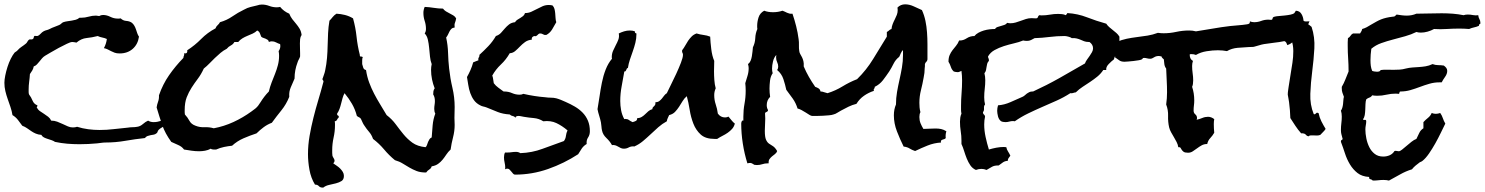

<svg xmlns="http://www.w3.org/2000/svg" viewBox="-30 -726 6820 882"><path d="M745.1 -175.8Q745.1 -166 739.7 -159.7Q734.4 -153.3 727.1 -148.4Q719.7 -143.6 712.4 -139.6Q705.1 -135.7 699.2 -129.9Q695.3 -126 693.8 -120.6Q692.4 -115.2 688.5 -113.3Q682.6 -108.4 675.8 -107.4Q668.9 -106.4 661.6 -105Q654.3 -103.5 647.5 -101.1Q640.6 -98.6 635.7 -91.8Q589.8 -86.9 545.4 -79.1Q501 -71.3 454.1 -71.3Q445.3 -71.3 435.1 -69.8Q424.8 -68.4 416 -67.4Q395.5 -65.4 375.5 -64.5Q355.5 -63.5 335 -63.5Q306.6 -63.5 278.3 -65.9Q250 -68.4 222.7 -74.2Q215.8 -79.1 207 -82Q198.2 -85 189 -87.9Q179.7 -90.8 171.9 -94.7Q164.1 -98.6 160.2 -106.4Q145.5 -107.4 134.3 -112.3Q123 -117.2 113.8 -123.5Q104.5 -129.9 94.7 -136.7Q85 -143.6 72.3 -148.4Q62.5 -162.1 52.2 -175.3Q42 -188.5 27.3 -197.3Q24.4 -215.8 18.1 -234.4Q11.7 -252.9 5.4 -271Q-1 -289.1 -5.4 -307.6Q-9.8 -326.2 -9.8 -345.7Q-9.8 -359.4 -5.9 -378.9Q-2 -398.4 4.4 -418.5Q10.7 -438.5 19.5 -456.1Q28.3 -473.6 37.1 -484.4Q40 -487.3 43.9 -489.3Q47.9 -491.2 50.8 -495.1Q59.6 -504.9 69.3 -511.2Q79.1 -517.6 89.8 -526.4Q93.8 -530.3 96.2 -535.2Q98.6 -540 103.5 -543.9Q106.4 -545.9 111.8 -544.9Q117.2 -543.9 121.1 -546.9Q125 -549.8 125 -553.7Q125 -557.6 127.9 -560.5Q128.9 -561.5 133.8 -561Q138.7 -560.5 139.6 -560.5Q146.5 -560.5 155.3 -569.8Q164.1 -579.1 169.9 -582Q176.8 -585.9 183.6 -587.4Q190.4 -588.9 198.2 -592.8Q209 -598.6 219.2 -602.1Q229.5 -605.5 240.2 -610.4Q246.1 -612.3 251 -617.2Q255.9 -622.1 260.7 -624Q269.5 -627 279.8 -628.4Q290 -629.9 299.3 -631.3Q308.6 -632.8 317.9 -635.3Q327.1 -637.7 335 -644.5H342.8Q360.4 -644.5 377 -649.4Q393.6 -654.3 411.1 -654.3Q416 -654.3 425.8 -652.3Q433.6 -657.2 443.4 -657.2Q460 -657.2 476.6 -648.9Q493.2 -640.6 510.7 -640.6H516.6Q520.5 -640.6 524.4 -641.6Q535.2 -630.9 550.3 -629.9Q565.4 -628.9 576.2 -621.1Q583 -615.2 587.4 -607.4Q591.8 -599.6 594.7 -590.8L600.6 -573.2Q603.5 -564.5 608.4 -557.6Q603.5 -522.5 579.6 -501.5Q555.7 -480.5 519.5 -480.5Q505.9 -480.5 496.6 -483.9Q487.3 -487.3 480 -491.2Q472.7 -495.1 464.8 -499Q457 -502.9 447.3 -504.9Q458 -524.4 460.9 -546.9Q450.2 -551.8 439.5 -553.7Q428.7 -555.7 418.9 -560.5Q392.6 -553.7 367.7 -551.3Q342.8 -548.8 321.3 -530.3Q316.4 -531.2 311 -532.2Q305.7 -533.2 300.8 -533.2Q294.9 -533.2 277.3 -524.9Q259.8 -516.6 239.7 -505.9Q219.7 -495.1 201.7 -484.4Q183.6 -473.6 176.8 -469.7Q168.9 -464.8 163.1 -458Q157.2 -451.2 151.4 -443.8Q145.5 -436.5 139.6 -430.2Q133.8 -423.8 125 -420.9Q123 -410.2 118.2 -402.3Q113.3 -394.5 107.4 -385.7Q106.4 -368.2 104 -350.6Q101.6 -333 101.6 -315.4V-302.7Q101.6 -296.9 103.5 -292Q113.3 -279.3 119.6 -263.7Q126 -248 141.6 -242.2Q142.6 -238.3 141.1 -237.3Q139.6 -236.3 138.7 -232.4Q144.5 -221.7 153.8 -215.3Q163.1 -209 172.9 -202.6Q182.6 -196.3 191.4 -189.5Q200.2 -182.6 205.1 -171.9Q219.7 -171.9 232.9 -167Q246.1 -162.1 258.3 -156.2Q270.5 -150.4 281.7 -145.5Q293 -140.6 304.7 -140.6Q315.4 -140.6 324.2 -143.6Q349.6 -135.7 375.5 -132.3Q401.4 -128.9 427.7 -128.9Q460 -128.9 492.2 -132.8Q524.4 -136.7 556.6 -139.6Q568.4 -141.6 579.1 -141.6Q589.8 -141.6 600.6 -143.6Q614.3 -145.5 626.5 -156.2Q638.7 -167 650.4 -171.9Q661.1 -165 675.8 -165Q692.4 -165 708 -170.4Q723.6 -175.8 740.2 -175.8Z M1355.5 -565.4Q1349.6 -556.6 1348.6 -545.9Q1347.7 -535.2 1347.7 -526.4Q1347.7 -514.6 1348.1 -503.4Q1348.6 -492.2 1348.6 -481.4V-466.8Q1346.7 -460 1342.8 -453.1Q1338.9 -446.3 1336.9 -439.5Q1323.2 -403.3 1323.2 -367.2V-365.2Q1318.4 -353.5 1314 -343.8Q1309.6 -334 1305.7 -324.7Q1301.8 -315.4 1299.8 -305.2Q1297.9 -294.9 1298.8 -281.2Q1285.2 -247.1 1262.7 -219.2Q1240.2 -191.4 1218.8 -162.1Q1198.2 -154.3 1181.2 -141.6Q1164.1 -128.9 1148.4 -113.3Q1118.2 -103.5 1088.9 -90.8Q1059.6 -78.1 1036.1 -56.6Q1017.6 -54.7 999 -50.8Q980.5 -46.9 962.9 -39.1H951.2Q942.4 -39.1 938.5 -43Q925.8 -36.1 912.1 -33.7Q898.4 -31.2 884.8 -31.2Q867.2 -31.2 850.1 -33.7Q833 -36.1 815.4 -39.1Q805.7 -52.7 788.1 -60.1Q770.5 -67.4 756.8 -74.2Q728.5 -113.3 715.8 -149.9Q703.1 -186.5 689.5 -232.4Q691.4 -246.1 696.3 -259.3Q701.2 -272.5 700.2 -288.1Q717.8 -338.9 746.6 -380.4Q775.4 -421.9 812.5 -460Q812.5 -465.8 814.9 -469.7Q817.4 -473.6 815.4 -481.4Q816.4 -480.5 819.3 -480.5Q827.1 -480.5 829.1 -484.9Q831.1 -489.3 830.1 -495.1Q865.2 -517.6 894 -546.9Q922.9 -576.2 960 -595.7Q962.9 -604.5 969.7 -610.4Q976.6 -616.2 980.5 -624Q1011.7 -632.8 1037.1 -650.4Q1062.5 -668 1090.8 -681.6Q1106.4 -690.4 1120.6 -693.8Q1134.8 -697.3 1151.4 -701.2Q1157.2 -703.1 1162.1 -704.1Q1167 -705.1 1172.9 -705.1Q1190.4 -705.1 1207 -698.7Q1223.6 -692.4 1241.2 -692.4Q1246.1 -692.4 1249.5 -692.9Q1252.9 -693.4 1256.8 -694.3Q1273.4 -673.8 1298.8 -663.1Q1304.7 -648.4 1313 -637.7Q1321.3 -627 1330.1 -616.7Q1338.9 -606.4 1346.2 -594.2Q1353.5 -582 1355.5 -565.4ZM1257.8 -514.6Q1257.8 -519.5 1256.8 -523.4Q1247.1 -526.4 1238.3 -531.2Q1229.5 -536.1 1218.8 -536.1Q1211.9 -536.1 1205.1 -533.2Q1204.1 -540 1199.7 -543Q1195.3 -545.9 1189.9 -548.3Q1184.6 -550.8 1179.2 -552.2Q1173.8 -553.7 1169.9 -557.6Q1167 -565.4 1163.6 -573.7Q1160.2 -582 1151.4 -585.9Q1142.6 -577.1 1130.9 -571.8Q1119.1 -566.4 1106.9 -561.5Q1094.7 -556.6 1083.5 -549.8Q1072.3 -543 1064.5 -533.2H1046.9Q1041 -522.5 1030.3 -517.1Q1019.5 -511.7 1011.7 -502Q996.1 -494.1 982.9 -482.9Q969.7 -471.7 957 -459.5Q944.3 -447.3 932.1 -434.6Q919.9 -421.9 906.2 -411.1Q893.6 -383.8 878.4 -363.8Q863.3 -343.8 850.1 -323.2Q836.9 -302.7 827.6 -278.8Q818.4 -254.9 818.4 -219.7V-210Q818.4 -205.1 819.3 -200.2Q832 -186.5 840.3 -170.9Q848.6 -155.3 868.2 -148.4Q887.7 -140.6 909.7 -141.6Q931.6 -142.6 952.1 -136.7Q999 -145.5 1042.5 -165.5Q1085.9 -185.5 1125 -213.9Q1130.9 -218.8 1138.7 -224.1Q1146.5 -229.5 1151.4 -235.4Q1156.2 -240.2 1159.7 -246.1Q1163.1 -252 1167 -256.8Q1174.8 -269.5 1184.6 -282.2Q1194.3 -294.9 1205.1 -305.7Q1210 -327.1 1217.8 -347.2Q1225.6 -367.2 1233.4 -386.7Q1241.2 -406.2 1246.6 -426.8Q1252 -447.3 1252 -469.7Q1252 -474.6 1251.5 -480.5Q1251 -486.3 1250 -491.2Q1257.8 -502 1257.8 -514.6Z M2065.4 -641.6Q2063.5 -629.9 2060.1 -621.6Q2056.6 -613.3 2058.6 -599.6Q2048.8 -598.6 2043.5 -593.3Q2038.1 -587.9 2034.7 -581.1Q2031.2 -574.2 2027.8 -566.9Q2024.4 -559.6 2019.5 -553.7Q2027.3 -518.6 2028.3 -482.4Q2029.3 -446.3 2033.2 -411.1Q2038.1 -366.2 2048.3 -322.8Q2058.6 -279.3 2058.6 -234.4Q2058.6 -220.7 2058.1 -209Q2057.6 -197.3 2057.6 -184.6Q2057.6 -176.8 2058.1 -168.5Q2058.6 -160.2 2058.6 -152.3Q2058.6 -124 2051.3 -95.7Q2043.9 -67.4 2040 -39.1Q2028.3 -28.3 2020 -15.6Q2011.7 -2.9 2002.9 7.8Q1994.1 18.6 1982.4 26.9Q1970.7 35.2 1953.1 38.1Q1950.2 47.9 1941.9 52.7Q1933.6 57.6 1927.7 66.4H1925.8Q1901.4 66.4 1883.8 59.6Q1866.2 52.7 1851.1 43.9Q1835.9 35.2 1820.3 25.4Q1804.7 15.6 1784.2 9.8Q1756.8 -12.7 1734.4 -39.6Q1711.9 -66.4 1683.6 -87.9Q1676.8 -107.4 1665.5 -120.1Q1654.3 -132.8 1643.6 -149.4Q1638.7 -156.2 1636.2 -162.1Q1633.8 -168 1629.9 -175.8Q1627 -183.6 1620.6 -186.5Q1614.3 -189.5 1609.4 -193.4Q1601.6 -223.6 1586.9 -249Q1572.3 -274.4 1552.7 -297.9Q1546.9 -287.1 1543.5 -274.9Q1540 -262.7 1537.1 -250.5Q1534.2 -238.3 1529.8 -226.1Q1525.4 -213.9 1518.6 -204.1V-201.2Q1518.6 -196.3 1522.5 -195.3Q1526.4 -194.3 1526.4 -189.5Q1526.4 -188.5 1525.9 -187.5Q1525.4 -186.5 1525.4 -185.5Q1520.5 -181.6 1518.1 -175.8Q1515.6 -169.9 1507.8 -168.9Q1508.8 -164.1 1508.8 -159.2V-150.4Q1508.8 -122.1 1502.4 -93.8Q1496.1 -65.4 1496.1 -36.1V-23.4Q1496.1 -16.6 1497.1 -10.7Q1499 -4.9 1502.9 1Q1506.8 6.8 1506.8 11.7Q1506.8 18.6 1501 24.4Q1507.8 29.3 1516.6 35.2Q1525.4 41 1532.7 48.3Q1540 55.7 1544.9 64Q1549.8 72.3 1549.8 82Q1549.8 98.6 1539.1 105.5Q1528.3 112.3 1513.2 116.2Q1498 120.1 1481.9 123.5Q1465.8 127 1455.1 135.7H1452.1Q1440.4 135.7 1434.6 128.9Q1428.7 122.1 1417 122.1Q1398.4 91.8 1391.6 54.2Q1384.8 16.6 1384.8 -17.6Q1384.8 -59.6 1392.1 -101.6Q1399.4 -143.6 1409.7 -184.6Q1419.9 -225.6 1432.1 -266.1Q1444.3 -306.6 1455.1 -347.7L1456.1 -350.6Q1456.1 -355.5 1453.6 -357.4Q1451.2 -359.4 1451.2 -363.3Q1451.2 -365.2 1452.1 -365.2Q1455.1 -375 1458.5 -383.8Q1461.9 -392.6 1463.9 -403.3Q1469.7 -430.7 1472.2 -459.5Q1474.6 -488.3 1475.1 -516.6Q1475.6 -544.9 1477.1 -573.7Q1478.5 -602.5 1483.4 -630.9Q1491.2 -638.7 1498 -647.5Q1504.9 -656.2 1515.6 -663.1Q1535.2 -662.1 1554.7 -657.2Q1574.2 -652.3 1591.8 -641.6Q1603.5 -599.6 1607.9 -557.6Q1612.3 -515.6 1623 -473.6V-470.7Q1623 -465.8 1628.4 -466.3Q1633.8 -466.8 1636.7 -462.9Q1634.8 -460 1634.3 -456.1Q1633.8 -452.1 1633.8 -448.2V-431.6Q1635.7 -423.8 1638.7 -415Q1641.6 -406.2 1651.4 -404.3Q1656.2 -373 1666 -346.7Q1675.8 -320.3 1688.5 -295.9Q1701.2 -271.5 1715.8 -247.6Q1730.5 -223.6 1746.1 -197.3Q1770.5 -178.7 1788.1 -154.8Q1805.7 -130.9 1823.7 -108.9Q1841.8 -86.9 1864.7 -70.3Q1887.7 -53.7 1924.8 -49.8Q1929.7 -53.7 1931.6 -60.5L1936.5 -74.2Q1939.5 -81.1 1942.9 -86.4Q1946.3 -91.8 1953.1 -94.7Q1955.1 -122.1 1957.5 -150.4Q1960 -178.7 1969.7 -204.1Q1964.8 -212.9 1964.8 -225.6Q1964.8 -235.4 1966.3 -244.1Q1967.8 -252.9 1967.8 -261.7Q1967.8 -280.3 1960 -292Q1960 -298.8 1960.9 -306.2Q1961.9 -313.5 1966.8 -320.3Q1959 -339.8 1954.6 -361.3Q1950.2 -382.8 1950.2 -405.3Q1950.2 -418 1953.1 -431.6Q1947.3 -446.3 1945.3 -465.8L1941.4 -505.9Q1939.5 -526.4 1935.5 -543.9Q1931.6 -561.5 1920.9 -572.3Q1926.8 -581.1 1926.8 -592.8Q1926.8 -612.3 1920.9 -629.9Q1915 -647.5 1915 -667Q1915 -680.7 1920.9 -694.3Q1942.4 -693.4 1963.4 -689.9Q1984.4 -686.5 2004.9 -686.5Q2010.7 -678.7 2018.6 -673.8Q2026.4 -668.9 2035.2 -664.6Q2043.9 -660.2 2052.2 -655.3Q2060.5 -650.4 2065.4 -641.6Z M2679.7 -123Q2679.7 -106.4 2671.4 -94.2Q2663.1 -82 2665 -64.5Q2651.4 -56.6 2642.6 -43.9Q2633.8 -31.2 2626 -17.6Q2561.5 24.4 2487.8 50.3Q2414.1 76.2 2335.9 76.2Q2331.1 76.2 2327.1 71.8Q2323.2 67.4 2319.3 62.5Q2315.4 57.6 2311 53.2Q2306.6 48.8 2300.8 48.8Q2293.9 48.8 2290 51.8Q2290 49.8 2290.5 48.3Q2291 46.9 2291 44.9Q2291 33.2 2288.1 21Q2285.2 8.8 2285.2 -2.9Q2285.2 -16.6 2290 -25.4H2301.8Q2311.5 -25.4 2320.8 -26.9Q2330.1 -28.3 2340.8 -28.3Q2351.6 -28.3 2360.4 -22.5Q2414.1 -24.4 2462.4 -42.5Q2510.7 -60.5 2560.5 -78.1Q2568.4 -88.9 2569.8 -102.1Q2571.3 -115.2 2577.1 -127Q2551.8 -148.4 2525.9 -160.6Q2500 -172.9 2465.8 -168.9Q2445.3 -181.6 2422.4 -183.6Q2399.4 -185.5 2376 -189.5Q2370.1 -190.4 2363.8 -191.9Q2357.4 -193.4 2350.6 -193.4Q2345.7 -193.4 2341.3 -190.9Q2336.9 -188.5 2338.9 -183.6Q2334 -191.4 2325.7 -192.9Q2317.4 -194.3 2311.5 -200.2Q2280.3 -202.1 2256.8 -211.4Q2233.4 -220.7 2205.1 -232.4Q2197.3 -235.4 2189.9 -236.8Q2182.6 -238.3 2175.8 -242.2Q2158.2 -251 2147.5 -265.6Q2136.7 -280.3 2130.4 -298.3Q2124 -316.4 2121.1 -335.9Q2118.2 -355.5 2115.2 -372.1Q2124 -387.7 2131.3 -404.3Q2138.7 -420.9 2143.6 -439.5Q2149.4 -442.4 2155.3 -444.3Q2161.1 -446.3 2168 -449.2Q2167 -451.2 2167 -454.1Q2167 -459 2170.4 -463.9Q2173.8 -468.8 2171.9 -473.6Q2193.4 -493.2 2213.4 -514.2Q2233.4 -535.2 2248 -560.5Q2262.7 -565.4 2271.5 -575.2Q2280.3 -585 2289.1 -595.2Q2297.9 -605.5 2308.6 -613.8Q2319.3 -622.1 2335.9 -624Q2339.8 -630.9 2346.7 -635.3Q2353.5 -639.6 2360.4 -643.6Q2367.2 -647.5 2373 -652.3Q2378.9 -657.2 2381.8 -666Q2397.5 -666 2410.6 -671.9Q2423.8 -677.7 2436.5 -684.6Q2449.2 -691.4 2462.4 -697.3Q2475.6 -703.1 2491.2 -703.1Q2495.1 -703.1 2499 -702.6Q2502.9 -702.1 2507.8 -701.2Q2514.6 -694.3 2517.1 -685.1Q2519.5 -675.8 2520.5 -665Q2521.5 -654.3 2522 -643.6Q2522.5 -632.8 2525.4 -624Q2516.6 -607.4 2506.3 -590.8Q2496.1 -574.2 2479.5 -565.4H2477.5Q2470.7 -564.5 2464.8 -568.4Q2459 -572.3 2451.2 -572.3Q2446.3 -572.3 2443.4 -569.3L2438.5 -564.5Q2436.5 -562.5 2433.1 -560.5Q2429.7 -558.6 2423.8 -560.5Q2410.2 -555.7 2413.1 -543.9Q2394.5 -542 2381.8 -532.7Q2369.1 -523.4 2358.4 -512.2Q2347.7 -501 2336.9 -491.7Q2326.2 -482.4 2311.5 -481.4Q2294.9 -452.1 2271 -429.7Q2247.1 -407.2 2231.4 -378.9Q2234.4 -371.1 2235.4 -362.3Q2236.3 -353.5 2238.3 -343.8Q2247.1 -332 2259.3 -323.2Q2271.5 -314.5 2283.2 -305.7H2286.1Q2305.7 -305.7 2322.3 -298.3Q2338.9 -291 2357.4 -291Q2367.2 -291 2374 -294.9Q2399.4 -289.1 2424.3 -285.2Q2449.2 -281.2 2474.6 -279.3Q2487.3 -277.3 2500.5 -277.3Q2513.7 -277.3 2525.4 -274.4Q2536.1 -271.5 2546.9 -267.1Q2557.6 -262.7 2568.4 -257.8Q2590.8 -248 2610.8 -236.3Q2630.9 -224.6 2646.5 -208.5Q2662.1 -192.4 2670.9 -171.4Q2679.7 -150.4 2679.7 -123Z M3345.7 -158.2Q3341.8 -143.6 3333 -133.8Q3324.2 -124 3313 -116.2Q3301.8 -108.4 3289.1 -102.1Q3276.4 -95.7 3264.6 -87.9H3252Q3210.9 -87.9 3189 -107.9Q3167 -127.9 3155.3 -157.7Q3143.6 -187.5 3138.2 -221.7Q3132.8 -255.9 3125 -284.2Q3113.3 -274.4 3105.5 -261.2Q3097.7 -248 3089.4 -235.4Q3081.1 -222.7 3070.8 -211.9Q3060.5 -201.2 3043.9 -197.3Q3041 -190.4 3037.6 -183.6Q3034.2 -176.8 3033.2 -168.9Q3011.7 -157.2 2994.1 -141.6Q2976.6 -126 2959 -109.4Q2941.4 -92.8 2923.3 -77.6Q2905.3 -62.5 2882.8 -52.7Q2881.8 -53.7 2878.9 -53.7Q2867.2 -53.7 2857.4 -48.3Q2847.7 -43 2835.9 -43Q2828.1 -43 2821.8 -45.9Q2815.4 -48.8 2809.1 -52.7Q2802.7 -56.6 2795.9 -58.6Q2789.1 -60.5 2781.2 -59.6Q2771.5 -77.1 2755.4 -92.3Q2739.3 -107.4 2735.4 -127Q2733.4 -135.7 2732.9 -145Q2732.4 -154.3 2730.5 -164.1Q2727.5 -178.7 2722.7 -193.8Q2717.8 -209 2714.8 -224.6Q2719.7 -251 2724.1 -282.7Q2728.5 -314.5 2734.9 -346.2Q2741.2 -377.9 2752.4 -406.7Q2763.7 -435.5 2781.2 -456.1L2780.3 -462.9Q2780.3 -478.5 2786.1 -492.2Q2792 -505.9 2798.8 -518.6Q2805.7 -531.2 2810.5 -543.9Q2815.4 -556.6 2812.5 -572.3Q2824.2 -578.1 2836.9 -582Q2849.6 -585.9 2863.3 -585.9Q2876 -585.9 2886.7 -582Q2884.8 -574.2 2893.6 -572.3V-569.3Q2893.6 -548.8 2888.7 -529.3Q2883.8 -509.8 2877 -490.7Q2870.1 -471.7 2863.8 -452.6Q2857.4 -433.6 2854.5 -414.1Q2850.6 -413.1 2849.1 -410.2Q2847.7 -407.2 2846.7 -404.3Q2845.7 -401.4 2843.8 -399.4Q2841.8 -397.5 2837.9 -397.5Q2832 -363.3 2825.7 -329.6Q2819.3 -295.9 2819.3 -261.7Q2819.3 -241.2 2823.2 -219.7Q2827.1 -198.2 2837.9 -178.7L2841.8 -179.7Q2852.5 -179.7 2858.9 -174.8Q2865.2 -169.9 2876 -165Q2883.8 -167 2890.6 -170.4Q2897.5 -173.8 2896.5 -182.6Q2909.2 -183.6 2918 -189Q2926.8 -194.3 2933.6 -201.2L2948.2 -214.8Q2956.1 -221.7 2966.8 -224.6Q2966.8 -230.5 2969.7 -233.4L2975.6 -239.3Q2978.5 -242.2 2980 -245.6Q2981.4 -249 2980.5 -255.9Q2992.2 -256.8 2998.5 -261.7Q3004.9 -266.6 3010.3 -272.9Q3015.6 -279.3 3020.5 -286.1Q3025.4 -293 3033.2 -297.9Q3040 -312.5 3052.2 -336.9Q3064.5 -361.3 3076.7 -387.7Q3088.9 -414.1 3098.1 -438Q3107.4 -461.9 3107.4 -474.6Q3107.4 -479.5 3105 -483.4Q3102.5 -487.3 3103.5 -492.2V-495.1Q3111.3 -504.9 3117.7 -516.6Q3124 -528.3 3131.3 -539.1Q3138.7 -549.8 3147.5 -558.6Q3156.2 -567.4 3169.9 -572.3Q3185.5 -567.4 3201.7 -565.4Q3217.8 -563.5 3232.4 -557.6Q3233.4 -533.2 3237.3 -501Q3241.2 -468.8 3251 -446.3Q3251 -433.6 3250.5 -421.9Q3250 -410.2 3250 -398.4Q3250 -378.9 3251.5 -358.4Q3252.9 -337.9 3257.8 -320.3Q3251 -305.7 3251 -289.1Q3251 -266.6 3257.8 -246.6Q3264.6 -226.6 3267.6 -204.1Q3280.3 -186.5 3300.8 -186.5Q3305.7 -186.5 3309.1 -187.5Q3312.5 -188.5 3316.4 -190.4Q3324.2 -181.6 3330.6 -173.3Q3336.9 -165 3345.7 -158.2Z M4317.4 -123Q4312.5 -107.4 4314.5 -91.8Q4311.5 -87.9 4307.6 -86.9Q4303.7 -85.9 4299.8 -84.5Q4295.9 -83 4293.5 -80.6Q4291 -78.1 4293 -71.3Q4260.7 -69.3 4231.4 -57.6Q4202.1 -45.9 4173.8 -32.2Q4159.2 -37.1 4148.4 -43.9Q4137.7 -50.8 4121.1 -52.7Q4104.5 -85.9 4090.3 -122.6Q4076.2 -159.2 4076.2 -196.3Q4076.2 -223.6 4085.9 -246.1Q4085.9 -275.4 4090.8 -303.7Q4095.7 -332 4102.1 -359.9Q4108.4 -387.7 4113.3 -416Q4118.2 -444.3 4118.2 -473.6V-495.1Q4116.2 -495.1 4113.3 -490.7Q4110.4 -486.3 4107.9 -481Q4105.5 -475.6 4103.5 -470.7Q4101.6 -465.8 4100.6 -464.8Q4084 -452.1 4074.7 -433.1Q4065.4 -414.1 4054.7 -397.5Q4041 -377 4025.9 -357.4Q4010.7 -337.9 3988.3 -327.1V-325.2Q3988.3 -320.3 3985.4 -318.4Q3982.4 -316.4 3984.4 -308.6Q3960 -300.8 3939 -286.1Q3918 -271.5 3904.3 -249Q3884.8 -244.1 3867.7 -235.8Q3850.6 -227.5 3833 -217.8Q3825.2 -213.9 3816.4 -208Q3807.6 -202.1 3798.8 -200.2Q3791 -197.3 3777.8 -196.3Q3764.6 -195.3 3750.5 -194.3Q3736.3 -193.4 3722.7 -193.4H3701.2Q3696.3 -193.4 3688.5 -198.2Q3680.7 -203.1 3671.4 -209Q3662.1 -214.8 3652.3 -220.2Q3642.6 -225.6 3633.8 -227.5Q3626 -252.9 3611.8 -272.9Q3597.7 -293 3582 -313.5Q3577.1 -336.9 3568.8 -362.3Q3560.5 -387.7 3540 -404.3Q3544.9 -411.1 3544.9 -419.9Q3544.9 -430.7 3540 -440.4Q3535.2 -450.2 3535.2 -461.9Q3535.2 -469.7 3536.1 -473.6Q3525.4 -461.9 3521 -443.8Q3516.6 -425.8 3516.6 -411.1Q3516.6 -399.4 3519.5 -389.6Q3509.8 -376 3507.3 -355.5Q3504.9 -335 3504.9 -319.3Q3504.9 -299.8 3507.8 -281.2Q3492.2 -265.6 3492.2 -243.2Q3492.2 -230.5 3498 -220.7Q3498 -216.8 3496.1 -214.8Q3494.1 -212.9 3491.7 -211.9Q3489.3 -210.9 3486.8 -209.5Q3484.4 -208 3484.4 -204.1Q3484.4 -199.2 3484.9 -193.4Q3485.4 -187.5 3485.4 -181.6Q3485.4 -168 3484.4 -153.3Q3483.4 -138.7 3483.4 -125Q3483.4 -96.7 3488.8 -84.5Q3494.1 -72.3 3502.4 -66.4Q3510.7 -60.5 3520.5 -54.7Q3530.3 -48.8 3540 -32.2Q3537.1 -23.4 3529.8 -18.1Q3522.5 -12.7 3516.1 -7.3Q3509.8 -2 3504.9 4.9Q3500 11.7 3501 24.4H3496.1Q3483.4 24.4 3471.7 28.3Q3460 32.2 3447.3 32.2Q3444.3 32.2 3441.4 31.7Q3438.5 31.2 3435.5 31.2L3425.8 25.4Q3420.9 22.5 3416 22.5Q3411.1 22.5 3403.3 24.4Q3389.6 -19.5 3382.3 -66.4Q3375 -113.3 3375 -158.2Q3375 -163.1 3377.4 -168.5Q3379.9 -173.8 3384.8 -171.9V-190.4Q3384.8 -220.7 3390.1 -249.5Q3395.5 -278.3 3395.5 -309.6Q3395.5 -318.4 3395 -327.1Q3394.5 -335.9 3393.6 -343.8Q3398.4 -360.4 3403.8 -377.4Q3409.2 -394.5 3409.2 -413.1Q3409.2 -420.9 3406.2 -431.6Q3414.1 -437.5 3418 -446.8Q3421.9 -456.1 3423.8 -467.3Q3425.8 -478.5 3426.8 -489.3Q3427.7 -500 3428.7 -508.8Q3438.5 -528.3 3439.5 -550.8Q3440.4 -573.2 3449.2 -592.8Q3448.2 -596.7 3448.2 -606.4Q3448.2 -626 3454.6 -646Q3460.9 -666 3480.5 -676.8Q3498 -669.9 3521.5 -669.9Q3543.9 -669.9 3564.5 -676.8Q3570.3 -674.8 3575.2 -672.4Q3580.1 -669.9 3585.4 -667.5Q3590.8 -665 3596.7 -663.6Q3602.5 -662.1 3610.4 -663.1Q3620.1 -634.8 3627.4 -605.5Q3634.8 -576.2 3638.7 -545.9Q3640.6 -533.2 3640.1 -518.6Q3639.6 -503.9 3641.6 -491.2Q3642.6 -483.4 3646.5 -477.1Q3650.4 -470.7 3654.3 -462.9Q3658.2 -455.1 3660.6 -445.3Q3663.1 -435.5 3662.1 -420.9Q3672.9 -395.5 3686 -372.6Q3699.2 -349.6 3714.8 -327.1Q3723.6 -324.2 3730.5 -319.8Q3737.3 -315.4 3739.3 -305.7Q3748 -305.7 3754.9 -302.7L3771.5 -297.9Q3808.6 -309.6 3840.3 -329.1Q3872.1 -348.6 3907.2 -362.3Q3950.2 -404.3 3981.4 -455.6Q4012.7 -506.8 4043.9 -557.6V-579.1Q4049.8 -582 4054.2 -586.4Q4058.6 -590.8 4065.4 -592.8Q4066.4 -604.5 4070.8 -615.7Q4075.2 -627 4080.6 -637.2Q4085.9 -647.5 4089.8 -657.7Q4093.8 -668 4093.8 -679.7Q4093.8 -686.5 4092.8 -691.4Q4107.4 -706.1 4127.9 -706.1Q4147.5 -706.1 4167.5 -696.8Q4187.5 -687.5 4205.1 -679.7Q4215.8 -656.2 4221.2 -630.4Q4226.6 -604.5 4228.5 -577.1Q4230.5 -549.8 4230.5 -522.5V-453.1Q4229.5 -445.3 4225.1 -441.9Q4220.7 -438.5 4218.8 -431.6V-421.9Q4218.8 -417 4217.8 -412.1Q4217.8 -391.6 4212.9 -369.1Q4208 -340.8 4200.7 -312Q4193.4 -283.2 4193.4 -253.9Q4193.4 -243.2 4194.3 -232.4Q4195.3 -221.7 4198.2 -210.9Q4193.4 -202.1 4193.4 -188.5Q4193.4 -172.9 4198.7 -159.7Q4204.1 -146.5 4211.9 -133.8Q4225.6 -133.8 4239.3 -134.8Q4252.9 -135.7 4267.6 -135.7Q4281.2 -135.7 4293 -133.3Q4304.7 -130.9 4317.4 -123Z M5112.3 -543Q5112.3 -529.3 5111.3 -515.6Q5110.4 -502 5108.4 -488.3Q5101.6 -478.5 5095.2 -471.2Q5088.9 -463.9 5086.9 -453.1Q5076.2 -445.3 5063 -431.6Q5049.8 -418 5051.8 -404.3H5038.1Q5026.4 -386.7 5010.7 -374Q4995.1 -361.3 4977.5 -349.6L4943.4 -327.1Q4926.8 -316.4 4912.1 -301.8Q4904.3 -300.8 4899.4 -298.8Q4894.5 -296.9 4886.7 -297.9Q4856.4 -278.3 4823.7 -263.7Q4791 -249 4758.3 -234.9Q4725.6 -220.7 4693.4 -205.1Q4661.1 -189.5 4631.8 -168.9Q4628.9 -169.9 4624 -169.9Q4615.2 -169.9 4606.4 -167.5Q4597.7 -165 4588.9 -165Q4585 -165 4578.6 -166Q4572.3 -167 4569.3 -168.9Q4564.5 -171.9 4560.5 -177.7Q4556.6 -183.6 4554.7 -190.9Q4552.7 -198.2 4551.8 -205.1Q4550.8 -211.9 4550.8 -216.8Q4550.8 -222.7 4551.8 -229.5Q4552.7 -236.3 4554.7 -242.2Q4583 -244.1 4611.8 -256.8Q4640.6 -269.5 4667 -281.2Q4673.8 -284.2 4678.2 -288.6Q4682.6 -293 4687.5 -296.4Q4692.4 -299.8 4698.2 -302.7Q4704.1 -305.7 4712.9 -305.7H4715.8Q4777.3 -334 4836.4 -367.2Q4895.5 -400.4 4954.1 -434.6Q4957 -443.4 4963.4 -452.1Q4969.7 -460.9 4975.6 -469.2Q4981.4 -477.5 4986.3 -486.3Q4991.2 -495.1 4991.2 -503.9Q4991.2 -521.5 4974.6 -533.2H4970.7Q4959 -533.2 4950.2 -536.6Q4941.4 -540 4933.6 -543.5Q4925.8 -546.9 4916 -549.3Q4906.2 -551.8 4893.6 -550.8Q4888.7 -554.7 4877.9 -557.6Q4867.2 -560.5 4860.4 -560.5Q4825.2 -560.5 4791 -556.2Q4756.8 -551.8 4722.7 -550.8Q4713.9 -545.9 4706.1 -542Q4698.2 -538.1 4687.5 -538.1Q4682.6 -538.1 4678.7 -538.6Q4674.8 -539.1 4669.9 -540Q4651.4 -532.2 4627.9 -526.9Q4604.5 -521.5 4581.5 -514.2Q4558.6 -506.8 4539.1 -496.1Q4519.5 -485.4 4508.8 -466.8Q4508.8 -461.9 4510.7 -458.5Q4512.7 -455.1 4512.7 -450.2V-446.3Q4506.8 -440.4 4504.9 -433.1Q4502.9 -425.8 4502 -418.5Q4501 -411.1 4499.5 -403.8Q4498 -396.5 4492.2 -389.6Q4496.1 -375 4496.1 -357.4Q4496.1 -337.9 4493.7 -318.4Q4491.2 -298.8 4491.2 -279.3Q4491.2 -260.7 4495.1 -246.1Q4489.3 -240.2 4490.2 -228.5Q4491.2 -216.8 4485.4 -210.9Q4485.4 -203.1 4489.7 -200.2Q4494.1 -197.3 4495.1 -190.4Q4491.2 -173.8 4491.2 -154.3Q4491.2 -126 4497.6 -96.7Q4503.9 -67.4 4512.7 -39.1Q4528.3 -43.9 4546.4 -47.4Q4564.5 -50.8 4581.1 -50.8Q4584 -50.8 4586.9 -50.3Q4589.8 -49.8 4592.8 -49.8Q4594.7 -39.1 4600.6 -30.3Q4606.4 -21.5 4611.3 -10.7Q4606.4 -3.9 4603 0.5Q4599.6 4.9 4599.6 12.7Q4585.9 13.7 4577.1 20Q4568.4 26.4 4557.6 34.2H4553.7Q4537.1 34.2 4526.4 40.5Q4515.6 46.9 4502 54.7Q4490.2 49.8 4478.5 49.8Q4465.8 49.8 4453.1 54.7Q4437.5 47.9 4427.7 33.7Q4418 19.5 4411.1 2.4Q4404.3 -14.6 4398.9 -32.2Q4393.6 -49.8 4386.7 -64.5V-80.1Q4386.7 -102.5 4383.3 -123.5Q4379.9 -144.5 4379.9 -167Q4379.9 -175.8 4381.3 -185.5Q4382.8 -195.3 4386.7 -204.1Q4384.8 -212.9 4384.8 -220.7V-239.3Q4384.8 -268.6 4387.2 -297.9Q4389.6 -327.1 4389.6 -356.4Q4389.6 -377.9 4386.7 -400.4Q4381.8 -398.4 4377.9 -396.5Q4374 -394.5 4369.1 -394.5Q4364.3 -394.5 4359.9 -395.5Q4355.5 -396.5 4351.6 -397.5Q4341.8 -406.2 4337.9 -418.9Q4334 -431.6 4327.1 -442.4Q4327.1 -460.9 4332.5 -473.1Q4337.9 -485.4 4345.7 -495.6Q4353.5 -505.9 4361.8 -515.6Q4370.1 -525.4 4376 -540H4379.9Q4395.5 -540 4411.1 -550.3Q4426.8 -560.5 4446.3 -560.5Q4453.1 -569.3 4464.8 -575.7Q4476.6 -582 4489.7 -585.9Q4502.9 -589.8 4516.1 -591.3Q4529.3 -592.8 4541 -592.8Q4544.9 -599.6 4552.7 -602.1Q4560.5 -604.5 4568.8 -606.9Q4577.1 -609.4 4584.5 -611.8Q4591.8 -614.3 4596.7 -621.1Q4604.5 -619.1 4611.3 -619.1Q4624 -619.1 4635.7 -622.6Q4647.5 -626 4659.2 -630.4Q4670.9 -634.8 4683.1 -638.7Q4695.3 -642.6 4709 -642.6Q4713.9 -642.6 4718.8 -642.1Q4723.6 -641.6 4728.5 -641.6Q4736.3 -641.6 4737.8 -647.5Q4739.3 -653.3 4744.1 -656.2Q4747.1 -655.3 4754.9 -655.3Q4774.4 -655.3 4793 -658.7Q4811.5 -662.1 4831.1 -662.1Q4839.8 -662.1 4848.6 -661.1Q4857.4 -660.2 4866.2 -656.2Q4868.2 -659.2 4870.1 -661.1Q4872.1 -663.1 4873 -666Q4920.9 -663.1 4963.4 -646.5Q5005.9 -629.9 5051.8 -617.2Q5057.6 -608.4 5065.4 -601.6L5082 -587.9Q5090.8 -581.1 5098.6 -574.2Q5106.4 -567.4 5112.3 -557.6Z M5985.4 -627.9Q5981.4 -615.2 5972.7 -604.5L5956.1 -584Q5948.2 -574.2 5942.9 -563Q5937.5 -551.8 5939.5 -537.1Q5937.5 -537.1 5934.6 -537.6Q5931.6 -538.1 5929.7 -538.1Q5914.1 -538.1 5905.8 -530.8Q5897.5 -523.4 5883.8 -518.6Q5881.8 -524.4 5878.9 -529.8Q5876 -535.2 5870.1 -537.1Q5846.7 -532.2 5823.2 -529.8Q5799.8 -527.3 5776.4 -523.4Q5765.6 -521.5 5754.9 -518.1Q5744.1 -514.6 5732.4 -511.7Q5726.6 -509.8 5719.7 -510.3Q5712.9 -510.7 5706.1 -509.8Q5682.6 -508.8 5655.3 -506.3Q5627.9 -503.9 5606.4 -491.2Q5596.7 -493.2 5585.9 -494.1Q5575.2 -495.1 5564.5 -495.1Q5541 -495.1 5513.2 -490.7Q5485.4 -486.3 5463.9 -473.6Q5459 -475.6 5453.6 -476.6Q5448.2 -477.5 5441.4 -477.5Q5439.5 -477.5 5438.5 -477.1Q5437.5 -476.6 5435.5 -476.6Q5434.6 -467.8 5438 -459.5Q5441.4 -451.2 5450.2 -446.3Q5446.3 -435.5 5446.3 -422.9Q5446.3 -406.2 5448.7 -389.6Q5451.2 -373 5451.2 -356.4Q5451.2 -337.9 5446.3 -327.1Q5456.1 -297.9 5456.1 -264.6Q5456.1 -252.9 5454.6 -241.7Q5453.1 -230.5 5453.1 -217.8Q5453.1 -207 5460.9 -200.7Q5468.8 -194.3 5468.8 -183.6Q5468.8 -179.7 5466.8 -175.8Q5480.5 -178.7 5493.2 -184.1Q5505.9 -189.5 5519.5 -189.5Q5527.3 -189.5 5534.7 -186.5Q5542 -183.6 5547.9 -178.7Q5546.9 -173.8 5546.4 -168Q5545.9 -162.1 5545.9 -156.2Q5545.9 -145.5 5546.4 -136.2Q5546.9 -127 5547.9 -116.2Q5540 -102.5 5529.8 -91.8Q5519.5 -81.1 5515.6 -64.5Q5501 -64.5 5489.7 -58.1Q5478.5 -51.8 5468.8 -44.4Q5459 -37.1 5449.2 -30.8Q5439.5 -24.4 5427.7 -24.4Q5413.1 -24.4 5407.2 -28.8Q5401.4 -33.2 5398.4 -38.1Q5395.5 -43 5393.1 -46.9Q5390.6 -50.8 5382.8 -49.8Q5380.9 -62.5 5375 -73.7Q5369.1 -85 5362.8 -95.7Q5356.4 -106.4 5350.1 -117.7Q5343.8 -128.9 5340.8 -140.6Q5335 -166 5335.9 -193.4Q5336.9 -220.7 5327.1 -246.1Q5329.1 -259.8 5330.1 -273.9Q5331.1 -288.1 5331.1 -301.8Q5331.1 -329.1 5329.6 -356Q5328.1 -382.8 5327.1 -411.1Q5320.3 -419.9 5318.8 -431.2Q5317.4 -442.4 5316.4 -453.1Q5313.5 -456.1 5310.1 -459Q5306.6 -461.9 5305.7 -466.8Q5297.9 -468.8 5293.9 -468.8Q5280.3 -468.8 5271 -462.4Q5261.7 -456.1 5253.9 -456.1Q5246.1 -456.1 5239.3 -458Q5232.4 -460 5225.6 -460Q5219.7 -460 5219.2 -457.5Q5218.8 -455.1 5214.8 -453.1Q5211.9 -451.2 5201.2 -449.2Q5190.4 -447.3 5177.2 -445.8Q5164.1 -444.3 5151.9 -443.4Q5139.6 -442.4 5135.7 -442.4Q5120.1 -442.4 5111.8 -448.7Q5103.5 -455.1 5091.8 -462.9Q5093.8 -468.8 5093.8 -470.7Q5093.8 -480.5 5087.9 -486.8Q5082 -493.2 5082 -498Q5082 -508.8 5090.3 -514.6Q5098.6 -520.5 5099.6 -533.2Q5122.1 -543 5145.5 -547.9Q5168.9 -552.7 5193.4 -555.7Q5217.8 -558.6 5241.7 -562.5Q5265.6 -566.4 5289.1 -575.2Q5295.9 -574.2 5302.2 -573.7Q5308.6 -573.2 5315.4 -573.2Q5344.7 -573.2 5373.5 -579.6Q5402.3 -585.9 5432.6 -585.9Q5440.4 -585.9 5448.2 -585Q5456.1 -584 5463.9 -582Q5502.9 -587.9 5541.5 -594.7Q5580.1 -601.6 5621.1 -606.4Q5640.6 -608.4 5659.7 -609.9Q5678.7 -611.3 5698.2 -614.3Q5705.1 -615.2 5708.5 -617.7Q5711.9 -620.1 5711.9 -627.9Q5720.7 -624 5731.4 -624Q5748 -624 5763.7 -629.9Q5779.3 -635.7 5795.9 -635.7Q5799.8 -635.7 5802.7 -635.3Q5805.7 -634.8 5808.6 -634.8Q5815.4 -634.8 5815.9 -641.1Q5816.4 -647.5 5825.2 -649.4Q5832 -651.4 5844.7 -652.3Q5857.4 -653.3 5871.6 -654.8Q5885.7 -656.2 5897.9 -658.7Q5910.2 -661.1 5916 -666L5922.9 -676.8Q5940.4 -675.8 5948.7 -661.6Q5957 -647.5 5958 -630.9Q5961.9 -627 5969.2 -627.4Q5976.6 -627.9 5982.4 -627.9Z M6059.6 -133.8Q6054.7 -126 6047.9 -119.6Q6041 -113.3 6035.2 -106.4Q6028.3 -103.5 6020 -103.5Q6011.7 -103.5 6004.4 -104Q5997.1 -104.5 5990.7 -104Q5984.4 -103.5 5980.5 -99.6Q5972.7 -101.6 5968.8 -106.9Q5964.8 -112.3 5955.1 -113.3Q5951.2 -114.3 5947.3 -113.3Q5932.6 -129.9 5920.4 -148.4Q5908.2 -167 5897.5 -183.6Q5896.5 -219.7 5891.6 -256.8Q5890.6 -265.6 5888.7 -274.4Q5886.7 -283.2 5885.7 -291Q5885.7 -300.8 5887.2 -310.1Q5888.7 -319.3 5889.6 -327.1Q5893.6 -355.5 5898.4 -382.8Q5903.3 -410.2 5907.2 -438.5Q5911.1 -463.9 5911.1 -491.7Q5911.1 -519.5 5902.3 -543.9L5901.4 -548.8Q5903.3 -556.6 5905.8 -562Q5908.2 -567.4 5909.2 -574.2Q5911.1 -585 5904.3 -589.8Q5907.2 -597.7 5914.1 -600.1Q5920.9 -602.5 5921.9 -611.3Q5922.9 -615.2 5921.9 -619.1Q5929.7 -622.1 5938 -624.5Q5946.3 -627 5954.1 -625Q5966.8 -623 5976.6 -616.7Q5986.3 -610.4 5995.1 -602.5Q6010.7 -555.7 6007.8 -503.4Q6004.9 -451.2 5998 -398.4Q5991.2 -345.7 5989.3 -295.4Q5987.3 -245.1 6004.9 -202.1L6006.8 -201.2Q6011.7 -200.2 6014.6 -204.6Q6017.6 -209 6022.5 -208Q6026.4 -206.1 6027.3 -206.1Q6031.2 -186.5 6040 -168.9Q6048.8 -151.4 6059.6 -133.8Z M6770.5 -621.1V-617.2Q6763.7 -615.2 6763.7 -607.4Q6752.9 -602.5 6741.2 -600.1Q6729.5 -597.7 6718.8 -592.8Q6708 -593.8 6696.8 -594.2Q6685.5 -594.7 6674.8 -594.7Q6645.5 -594.7 6616.2 -592.8Q6586.9 -590.8 6557.6 -592.8Q6543.9 -585 6527.8 -580.6Q6511.7 -576.2 6497.1 -576.2Q6485.4 -576.2 6476.6 -579.1Q6453.1 -567.4 6425.3 -559.6Q6397.5 -551.8 6369.1 -544.4Q6340.8 -537.1 6314.9 -527.8Q6289.1 -518.6 6269.5 -502Q6267.6 -488.3 6266.6 -475.1Q6265.6 -461.9 6265.6 -449.2Q6265.6 -435.5 6267.1 -423.8Q6268.6 -412.1 6273.4 -400.4Q6278.3 -398.4 6284.7 -397.5Q6291 -396.5 6295.9 -396.5Q6300.8 -396.5 6305.7 -397.9Q6310.5 -399.4 6312.5 -404.3Q6327.1 -406.2 6341.8 -405.8Q6356.4 -405.3 6371.1 -405.3Q6385.7 -405.3 6399.9 -406.2Q6414.1 -407.2 6427.7 -411.1Q6443.4 -415 6458.5 -416Q6473.6 -417 6488.3 -418Q6502.9 -418.9 6518.6 -421.4Q6534.2 -423.8 6550.8 -431.6Q6563.5 -426.8 6576.7 -426.8Q6589.8 -426.8 6602.5 -424.8Q6609.4 -419.9 6613.8 -414.1Q6618.2 -408.2 6618.2 -400.4Q6618.2 -386.7 6608.4 -373Q6598.6 -359.4 6592.8 -347.7H6582Q6558.6 -347.7 6536.6 -341.3Q6514.6 -335 6492.7 -326.7Q6470.7 -318.4 6448.7 -312Q6426.8 -305.7 6403.3 -305.7Q6399.4 -305.7 6398.9 -301.3Q6398.4 -296.9 6396.5 -294.9Q6391.6 -295.9 6381.8 -295.9Q6359.4 -295.9 6338.9 -291Q6318.4 -286.1 6296.9 -286.1Q6291 -286.1 6285.2 -286.6Q6279.3 -287.1 6273.4 -288.1Q6268.6 -280.3 6260.7 -277.8Q6252.9 -275.4 6246.1 -269.5Q6243.2 -260.7 6242.7 -248Q6242.2 -235.4 6241.7 -222.2Q6241.2 -209 6239.3 -197.3Q6237.3 -185.5 6231.4 -178.7Q6232.4 -173.8 6239.3 -175.3Q6246.1 -176.8 6246.1 -168.9Q6246.1 -160.2 6244.1 -150.4Q6242.2 -140.6 6242.2 -130.9Q6242.2 -112.3 6246.6 -90.3Q6251 -68.4 6260.3 -49.8Q6269.5 -31.2 6285.2 -19Q6300.8 -6.8 6324.2 -6.8Q6339.8 -6.8 6353.5 -12.7Q6367.2 -18.6 6376 -32.2L6380.9 -33.2Q6384.8 -33.2 6388.2 -32.2Q6391.6 -31.2 6395.5 -31.2Q6401.4 -31.2 6410.6 -38.6Q6419.9 -45.9 6431.2 -55.7Q6442.4 -65.4 6454.1 -74.7Q6465.8 -84 6476.6 -87.9Q6483.4 -101.6 6489.7 -115.2Q6496.1 -128.9 6508.8 -136.7V-165Q6518.6 -175.8 6529.8 -184.6Q6541 -193.4 6546.9 -207Q6551.8 -205.1 6556.2 -204.1Q6560.5 -203.1 6565.4 -203.1Q6570.3 -203.1 6575.7 -204.1Q6581.1 -205.1 6585.9 -207Q6593.8 -196.3 6598.1 -183.1Q6602.5 -169.9 6609.4 -158.2Q6600.6 -140.6 6588.9 -116.2Q6577.1 -91.8 6563.5 -67.4Q6549.8 -43 6534.7 -21Q6519.5 1 6504.9 12.7Q6502 15.6 6492.2 19.5Q6481.4 27.3 6472.7 34.7Q6463.9 42 6456.1 51.8Q6427.7 60.5 6401.9 75.2Q6376 89.8 6350.6 103.5Q6338.9 100.6 6325.2 100.6Q6313.5 100.6 6301.8 102.1Q6290 103.5 6276.4 103.5Q6272.5 98.6 6265.1 97.2Q6257.8 95.7 6259.8 86.9Q6226.6 85 6206.1 68.8Q6185.5 52.7 6171.4 29.3Q6157.2 5.9 6148.4 -21.5Q6139.6 -48.8 6129.9 -74.2V-77.1Q6129.9 -82 6133.8 -83Q6137.7 -84 6137.7 -88.9Q6137.7 -90.8 6136.7 -91.8Q6133.8 -102.5 6131.8 -110.4Q6129.9 -118.2 6129.9 -128.9Q6129.9 -144.5 6131.8 -159.7Q6133.8 -174.8 6133.8 -190.4Q6133.8 -206.1 6129.9 -217.8Q6133.8 -222.7 6136.2 -231Q6138.7 -239.3 6139.6 -248Q6140.6 -256.8 6141.1 -265.6Q6141.6 -274.4 6143.6 -281.2Q6139.6 -292 6136.7 -300.3Q6133.8 -308.6 6133.8 -320.3V-327.1Q6143.6 -343.8 6150.4 -361.3Q6157.2 -378.9 6165 -397.5V-400.4Q6165 -428.7 6163.1 -457Q6161.1 -485.4 6161.1 -513.7V-532.2Q6161.1 -542 6162.1 -550.8Q6169.9 -554.7 6173.8 -561.5Q6177.7 -568.4 6185.5 -572.3H6217.8L6223.6 -582Q6226.6 -586.9 6227.5 -592.8Q6238.3 -595.7 6248.5 -601.1Q6258.8 -606.4 6267.6 -612.3Q6281.2 -620.1 6292.5 -626.5Q6303.7 -632.8 6314.9 -637.2Q6326.2 -641.6 6338.9 -644.5Q6351.6 -647.5 6368.2 -649.4Q6376 -649.4 6378.4 -652.3Q6380.9 -655.3 6385.7 -659.2Q6397.5 -657.2 6409.2 -655.8Q6420.9 -654.3 6432.6 -654.3Q6456.1 -654.3 6476.6 -663.1Q6505.9 -663.1 6534.7 -664.1Q6563.5 -665 6592.8 -665Q6618.2 -665 6643.6 -663.1Q6668.9 -661.1 6693.4 -656.2Q6702.1 -659.2 6712.9 -659.2Q6724.6 -659.2 6736.8 -656.7Q6749 -654.3 6760.7 -656.2Q6761.7 -645.5 6766.1 -638.2Q6770.5 -630.9 6770.5 -621.1Z"/></svg>

Font: RockSalt
Style: Regular
Weight: 400
Designer: Squid
Foundry: Font Diner, Inc DBA Sideshow
Version: Version 1.000